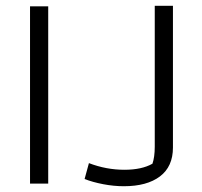

<svg xmlns="http://www.w3.org/2000/svg" viewBox="-20 -636 698 665"><path d="M273 -16 288 -71Q348 -48 411 -48Q471 -48 508 -69Q516 -92 516 -128V-616H579V-125Q579 -59 534 -25Q489 9 409 9Q374 9 337.5 2Q301 -5 273 -16ZM84 -614H147V0H84Z"/></svg>

Font: Athiti
Style: Regular
Weight: 400
Designer: CadsonDemak Team
Foundry: CadsonDemak
Version: Version 1.033